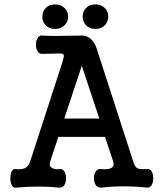

<svg xmlns="http://www.w3.org/2000/svg" viewBox="-20 -857 748 879"><path d="M417 -836.9Q388.7 -836.9 373 -819.3Q358.4 -803.7 358.4 -780.3Q358.4 -758.8 373 -742.2Q388.7 -724.6 417 -724.6Q444.3 -724.6 460.9 -742.2Q475.6 -758.8 475.6 -780.3Q475.6 -803.7 460.9 -819.3Q444.3 -836.9 417 -836.9ZM232.4 -836.9Q204.1 -836.9 188.5 -819.3Q173.8 -803.7 173.8 -780.3Q173.8 -758.8 188.5 -742.2Q204.1 -724.6 232.4 -724.6Q259.8 -724.6 276.4 -742.2Q292 -758.8 292 -780.3Q292 -803.7 276.4 -819.3Q259.8 -836.9 232.4 -836.9ZM173.8 -694.3Q160.2 -696.3 152.3 -682.6Q144.5 -670.9 144.5 -652.3Q144.5 -634.8 152.3 -622.1Q160.2 -609.4 173.8 -610.4L217.8 -611.3Q264.6 -612.3 246.1 -612.3Q258.8 -612.3 263.7 -611.3Q272.5 -609.4 272.5 -601.6Q272.5 -596.7 266.6 -575.2L118.2 -118.2Q110.4 -94.7 93.8 -86.9Q79.1 -80.1 50.8 -83Q40 -85 33.2 -71.3Q27.3 -59.6 27.3 -41Q27.3 -22.5 33.2 -10.7Q40 2.9 50.8 2Q110.4 -2.9 156.2 -2.9Q202.1 -2.9 252.9 2Q266.6 2.9 275.4 -10.7Q282.2 -22.5 282.2 -41Q282.2 -59.6 275.4 -71.3Q266.6 -85 252.9 -83Q231.4 -80.1 218.8 -87.9Q203.1 -96.7 210 -118.2L247.1 -230.5H460.9L498 -118.2Q504.9 -96.7 489.3 -87.9Q475.6 -80.1 442.4 -83Q426.8 -85 418 -71.3Q410.2 -59.6 410.2 -41Q410.2 -22.5 418 -10.7Q426.8 2.9 442.4 2Q496.1 -3.9 546.9 -3.9Q598.6 -3.9 655.3 2Q667 2.9 674.8 -10.7Q681.6 -22.5 681.6 -41Q681.6 -59.6 674.8 -71.3Q667 -85 655.3 -83Q620.1 -81.1 608.4 -86.9Q597.7 -92.8 589.8 -118.2L424.8 -627.9Q415 -663.1 393.6 -680.7Q376 -694.3 356.4 -694.3L294.9 -693.4Q256.8 -692.4 236.3 -692.4Q203.1 -692.4 173.8 -694.3ZM354.5 -555.7 434.6 -314.5H274.4Z"/></svg>

Font: Gungsuh
Style: Regular
Weight: 400
Version: Version 2.21